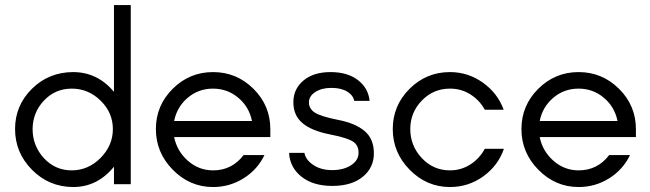

<svg xmlns="http://www.w3.org/2000/svg" viewBox="-20 -734 2588 765"><path d="M380.4 -104.5Q429.7 -154.3 429.7 -219.7Q429.7 -285.2 380.9 -333Q332 -380.9 266.1 -380.9Q200.2 -380.9 155.3 -333.5Q110.4 -286.1 109.9 -219.7Q109.9 -153.3 154.8 -104Q200.2 -55.2 265.6 -55.2Q331.1 -55.2 380.4 -104.5ZM434.1 0V-69.8Q368.2 11.2 271.5 11.2Q174.8 10.7 107.4 -57.6Q40 -126 40 -219.7Q40 -313.5 106.9 -379.9Q173.8 -446.3 271 -446.8Q368.2 -446.8 434.1 -368.2V-713.9H501V0Z M673.8 -252H983.9Q972.7 -308.1 929.4 -344.5Q886.2 -380.9 828.6 -380.9Q771 -380.9 728 -344.5Q685.1 -308.1 673.8 -252ZM1057.1 -219.2V-188H673.8Q685.1 -131.8 728.5 -93.5Q772 -55.2 829.1 -55.2Q904.3 -55.2 950.7 -116.2H1033.7Q1005.9 -58.1 950.4 -23.4Q895 11.2 829.1 11.2Q736.3 11.2 668.7 -57.4Q601.1 -126 601.1 -219.7Q601.1 -313.5 668 -380.1Q734.9 -446.8 828.9 -446.8Q922.9 -446.8 990 -380.1Q1057.1 -313.5 1057.1 -219.2Z M1131.8 -125H1192.9Q1197.8 -97.2 1228.3 -76.7Q1258.8 -56.2 1303.7 -56.2Q1348.6 -56.2 1378.7 -75.7Q1408.7 -95.2 1408.7 -125.5Q1408.7 -155.8 1385.7 -170.4Q1362.8 -185.1 1292.2 -199Q1221.7 -212.9 1185.3 -243.4Q1148.9 -273.9 1148.9 -326.7Q1148.9 -379.4 1189 -413.1Q1229 -446.8 1296.9 -446.8Q1364.7 -446.8 1406.2 -414.8Q1447.8 -382.8 1452.6 -332H1391.6Q1386.7 -355 1362.8 -369.4Q1338.9 -383.8 1300.3 -383.8Q1261.7 -383.8 1236.3 -367.4Q1210.9 -351.1 1210.9 -325.9Q1210.9 -300.8 1234.4 -285.4Q1257.8 -270 1327.4 -256.3Q1397 -242.7 1433.3 -211.4Q1469.7 -180.2 1469.7 -123Q1469.7 -65.9 1425.3 -29.5Q1380.9 6.8 1304.2 6.8Q1227.5 6.8 1181.2 -30Q1134.8 -66.9 1131.8 -125Z M1772.9 -380.9Q1707 -380.9 1660.9 -333.5Q1614.7 -286.1 1614.7 -219.7Q1614.7 -153.3 1660.6 -104.2Q1706.5 -55.2 1772.9 -55.2Q1816.9 -55.2 1853.8 -78.6Q1890.6 -102.1 1911.6 -141.1H1987.8Q1964.8 -74.2 1905.8 -31.5Q1846.7 11.2 1772.9 11.2Q1680.2 11.2 1612.5 -57.4Q1544.9 -126 1544.9 -219.7Q1544.9 -313.5 1611.8 -380.1Q1678.7 -446.8 1772.9 -446.8Q1844.7 -446.8 1903.8 -404.8Q1962.9 -362.8 1986.8 -296.9H1911.6Q1890.6 -335 1854.2 -357.9Q1817.9 -380.9 1772.9 -380.9Z M2130.4 -252H2440.4Q2429.2 -308.1 2386 -344.5Q2342.8 -380.9 2285.2 -380.9Q2227.5 -380.9 2184.6 -344.5Q2141.6 -308.1 2130.4 -252ZM2513.7 -219.2V-188H2130.4Q2141.6 -131.8 2185.1 -93.5Q2228.5 -55.2 2285.6 -55.2Q2360.8 -55.2 2407.2 -116.2H2490.2Q2462.4 -58.1 2407 -23.4Q2351.6 11.2 2285.6 11.2Q2192.9 11.2 2125.2 -57.4Q2057.6 -126 2057.6 -219.7Q2057.6 -313.5 2124.5 -380.1Q2191.4 -446.8 2285.4 -446.8Q2379.4 -446.8 2446.5 -380.1Q2513.7 -313.5 2513.7 -219.2Z"/></svg>

Font: Arcon-Regular
Style: Regular
Weight: 400
Designer: M. Zarth
Foundry: martin zarth - visuelle & digitale kommunikation
Version: Version 1.131;PS 001.131;hotconv 1.0.70;makeotf.lib2.5.58329